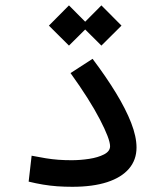

<svg xmlns="http://www.w3.org/2000/svg" viewBox="-20 -701 626 723"><path d="M252.4 2.4Q222.7 2.4 195.6 0.5Q168.5 -1.5 142.1 -5.9Q115.7 -10.3 87.9 -17.1L99.1 -114.7Q128.4 -108.9 152.6 -105Q176.8 -101.1 200 -99.4Q223.1 -97.7 250 -97.7Q282.2 -97.7 315.7 -102.8Q349.1 -107.9 371.8 -119.6Q394.5 -131.3 394.5 -150.4Q394.5 -177.2 356.2 -251.2Q317.9 -325.2 245.6 -425.8L328.6 -479.5Q379.4 -412.1 416.5 -351.3Q453.6 -290.5 473.9 -238.5Q494.1 -186.5 494.1 -145.5Q494.1 -99.1 465.8 -65.9Q437.5 -32.7 383.5 -15.1Q329.6 2.4 252.4 2.4ZM361.8 -529.3 286.1 -604.5 361.8 -680.7 437.5 -604.5ZM239.7 -529.3 164.1 -604.5 239.7 -680.7 315.4 -604.5Z"/></svg>

Font: Cascadia Code
Style: Regular
Weight: 400
Monospace: yes
Designer: Aaron Bell
Foundry: Saja Typeworks
Version: Version 2106.017